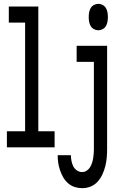

<svg xmlns="http://www.w3.org/2000/svg" viewBox="-20 -769 640 1002"><path d="M16 0V-84H111V-651H26V-735H180V-84H265V0ZM493 -611Q481 -611 470 -617Q459 -623 453 -633.5Q447 -644 445 -656Q443 -668 443 -680Q443 -692 445 -704Q447 -716 453 -726.5Q459 -737 470 -743Q481 -749 493 -749Q505 -749 516 -743Q527 -737 533 -726.5Q539 -716 541 -704Q543 -692 543 -680Q543 -668 541 -656Q539 -644 533 -633.5Q527 -623 516 -617Q505 -611 493 -611ZM409 213Q389 213 370 207Q351 201 335.5 187.5Q320 174 310 156.5Q300 139 293.5 120Q287 101 284 81.5Q281 62 281 41H350Q350 56 353 71Q356 86 362.5 99Q369 112 381.5 120.5Q394 129 409 129Q421 129 432 122Q443 115 449.5 104.5Q456 94 460 82Q464 70 466 58Q468 46 469 33.5Q470 21 470 9V-446H380V-530H539V9Q539 31 537 54Q535 77 529.5 98.5Q524 120 514.5 141Q505 162 489.5 179Q474 196 453 204.5Q432 213 409 213Z"/></svg>

Font: Iosevka Curly Medium Extended
Style: Regular
Weight: 500
Width: 7
Monospace: yes
Designer: Belleve Invis
Foundry: Belleve Invis
Version: Version 11.1.0; ttfautohint (v1.8.3)